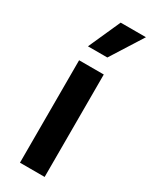

<svg xmlns="http://www.w3.org/2000/svg" viewBox="-199 -804 672 849"><g transform="rotate(30 137.5 -379.5)"><path d="M70 0V-523H196V0ZM172 -596H73L146 -759H275Z"/></g></svg>

Font: Bricolage Grotesque 17pt SemiBold
Style: Regular
Weight: 600
Version: Version 1.001;gftools[0.9.33.dev8+g029e19f]